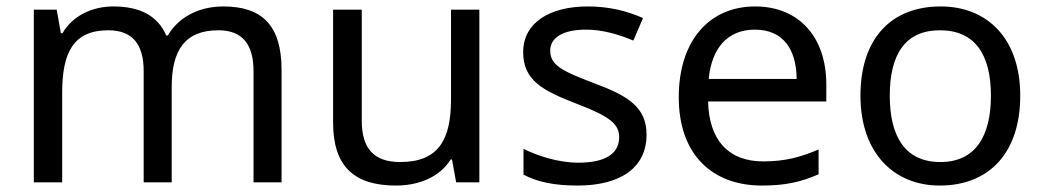

<svg xmlns="http://www.w3.org/2000/svg" viewBox="-20 -566 3241 596"><path d="M673 -546C603 -546 537 -517 501 -456H496C470 -517 414 -546 332 -546C268 -546 207 -519 174 -463H169L156 -536H85V0H173V-278C173 -403 208 -472 316 -472C391 -472 426 -429 426 -345V0H513V-296C513 -410 554 -472 658 -472C732 -472 767 -429 767 -345V0H854V-349C854 -487 794 -546 673 -546Z M1468 -536H1380V-257C1380 -132 1341 -63 1222 -63C1141 -63 1103 -105 1103 -191V-536H1014V-185C1014 -49 1080 10 1209 10C1278 10 1344 -15 1379 -71H1383L1396 0H1468Z M1987 -148C1987 -234 1928 -269 1826 -307C1723 -346 1688 -364 1688 -409C1688 -449 1727 -474 1799 -474C1851 -474 1901 -459 1946 -440L1976 -510C1926 -532 1870 -546 1805 -546C1685 -546 1604 -495 1604 -404C1604 -316 1666 -284 1770 -244C1875 -204 1902 -180 1902 -140C1902 -92 1864 -61 1775 -61C1712 -61 1647 -83 1605 -104V-24C1646 -2 1698 10 1773 10C1904 10 1987 -44 1987 -148Z M2324 -546C2182 -546 2087 -440 2087 -264C2087 -85 2192 10 2345 10C2418 10 2466 -1 2521 -25V-102C2465 -78 2417 -65 2349 -65C2242 -65 2181 -130 2178 -251H2545V-304C2545 -450 2461 -546 2324 -546ZM2323 -474C2412 -474 2452 -412 2453 -321H2180C2189 -417 2239 -474 2323 -474Z M3147 -269C3147 -446 3045 -546 2900 -546C2746 -546 2651 -446 2651 -269C2651 -91 2755 10 2897 10C3050 10 3147 -91 3147 -269ZM2742 -269C2742 -396 2789 -472 2898 -472C3007 -472 3056 -396 3056 -269C3056 -142 3007 -63 2899 -63C2790 -63 2742 -142 2742 -269Z"/></svg>

Font: Noto Sans Nandinagari
Style: Regular
Weight: 400
Designer: Ek Type
Foundry: Ek Type
Version: Version 1.002